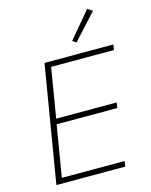

<svg xmlns="http://www.w3.org/2000/svg" viewBox="-135 -1021 871 1107"><g transform="rotate(-15 300.0 -467.5)"><path d="M61 0 177 -698H588L583 -666H208L159 -370H520L515 -338H153L102 -32H477L472 0ZM386 -764 364 -779 495 -935 525 -916Z"/></g></svg>

Font: IBM Plex Mono ExtraLight
Style: Italic
Weight: 200
Italic angle: -9°
Monospace: yes
Designer: Mike Abbink, Paul van der Laan, Pieter van Rosmalen
Foundry: Bold Monday
Version: Version 2.3